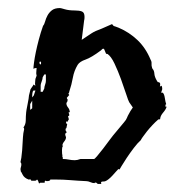

<svg xmlns="http://www.w3.org/2000/svg" viewBox="-20 -449 457 477"><path d="M45 -170Q45 -171 46 -177Q47 -183 48.5 -190Q50 -197 51 -203.5Q52 -210 52 -212L55 -224Q55 -227 59 -232Q63 -237 63 -239L68 -236Q68 -237 67.5 -238Q67 -239 67 -241Q67 -245 67.5 -248Q68 -251 68 -253L71 -261Q71 -262 70.5 -263.5Q70 -265 70 -267Q70 -271 70.5 -274.5Q71 -278 71 -280Q66 -280 65 -279L63 -278Q63 -282 64.5 -293.5Q66 -305 69 -319.5Q72 -334 76.5 -351Q81 -368 87 -385Q90 -388 92 -395.5Q94 -403 98 -410.5Q102 -418 109 -423.5Q116 -429 129 -429Q131 -429 141 -426Q151 -423 166 -423Q177 -423 183.5 -420.5Q190 -418 190 -407Q190 -401 189 -398L183 -350Q198 -360 207 -366Q216 -372 233 -378L258 -389Q260 -388 261 -386Q262 -384 267 -383L275 -380Q301 -369 321.5 -349.5Q342 -330 354 -301Q357 -296 356.5 -291Q356 -286 358 -280L359 -278Q363 -274 363.5 -266Q364 -258 370 -248L372 -245Q378 -245 378 -240Q378 -235 377 -234L382 -236Q382 -233 382.5 -232.5Q383 -232 383 -228Q383 -226 382 -224Q381 -222 381 -221V-218L384 -219Q388 -216 389.5 -205.5Q391 -195 393 -190Q391 -190 391 -187V-184H394Q392 -177 385.5 -169.5Q379 -162 378 -155V-154Q378 -152 376.5 -152.5Q375 -153 373 -152Q366 -146 358.5 -138Q351 -130 345 -122.5Q339 -115 334.5 -108.5Q330 -102 330 -101Q322 -94 312.5 -81.5Q303 -69 295 -57Q287 -45 282 -36.5Q277 -28 277 -28L274 -29Q272 -27 268 -22.5Q264 -18 259.5 -13Q255 -8 250 -4Q245 0 242 1Q240 2 235.5 2Q231 2 231 5Q231 7 232 8H223L218 4Q216 6 215.5 5Q215 4 215 6Q210 6 204.5 3.5Q199 1 194 1Q172 0 154.5 -1.5Q137 -3 117 -3H105Q105 1 96 1L93 0Q91 0 91 3V5H80L77 7Q75 -1 72 -3Q70 0 67 0H58L55 -4Q54 -4 54 -3.5Q54 -3 53 -3H51Q40 -7 36 -15.5Q32 -24 32 -22L31 -28V-29Q31 -31 32 -34Q33 -37 33 -40Q33 -44 32 -44.5Q31 -45 31 -47Q31 -48 31.5 -49.5Q32 -51 33 -57Q34 -63 35 -75Q36 -87 37 -108L38 -118Q40 -128 40 -128Q40 -132 38 -132Q44 -140 44 -150Q44 -160 45 -170ZM135 -59Q136 -59 136 -57Q136 -55 136 -54Q144 -54 151 -52.5Q158 -51 166 -51Q172 -51 180 -54H214Q215 -54 221.5 -61.5Q228 -69 236 -79.5Q244 -90 252.5 -101.5Q261 -113 268 -121L288 -145Q294 -152 295 -155.5Q296 -159 304 -173L310 -182L301 -195Q299 -198 293.5 -215Q288 -232 280.5 -252.5Q273 -273 264.5 -291Q256 -309 247 -315H245Q243 -315 241 -321.5Q239 -328 237 -328Q235 -328 234 -327Q233 -326 231 -324Q207 -306 192.5 -301Q178 -296 173 -288Q164 -273 161 -256Q158 -239 152 -221Q152 -219 151 -218Q150 -217 150 -216L152 -213L146 -206Q146 -204 148 -202V-201Q148 -197 146.5 -195.5Q145 -194 145 -192Q145 -187 149 -182Q153 -177 153 -172L154 -171L150 -169Q152 -167 152 -164V-162L149 -160L151 -153Q151 -152 149.5 -150Q148 -148 148 -146L146 -148Q144 -146 144 -144Q145 -141 147 -141L145 -131L143 -129V-125L146 -120Q142 -119 142 -114L144 -108Q144 -103 139.5 -97.5Q135 -92 135 -87H137Q135 -85 134.5 -82Q134 -79 134 -76Q134 -66 135 -63ZM90 -264 86 -257Q86 -253 83.5 -246.5Q81 -240 81 -237V-221H86L90 -229Q90 -233 92 -238.5Q94 -244 94 -248V-264ZM56 -192Q55 -191 55 -190V-176L60 -180V-199ZM63 -224Q61 -222 60.5 -217.5Q60 -213 60 -212V-207L64 -212L68 -224ZM82 -294Q82 -296 80 -296Q78 -296 78 -294Q78 -289 81 -289Q82 -289 82 -292Z"/></svg>

Font: East Sea Dokdo Cyrillic
Style: Regular
Weight: 400
Version: Version 1.00 July 4, 2018, initial release